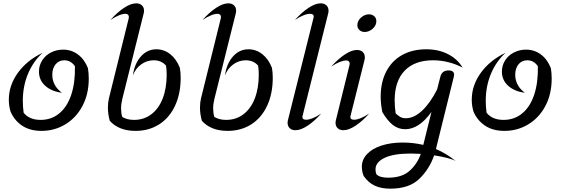

<svg xmlns="http://www.w3.org/2000/svg" viewBox="-20 -776 3368 1153"><path d="M43 -107Q33 -141 33 -177Q33 -264 88 -339.5Q143 -415 236 -459Q180 -408 148.5 -333.5Q117 -259 117 -170Q117 -136 122 -99Q156 -56 224 -56Q289 -56 336.5 -95.5Q384 -135 408 -207.5Q432 -280 430 -378Q406 -414 366 -414Q334 -414 314 -390Q294 -366 294 -327Q294 -294 309 -266.5Q324 -239 352 -219Q289 -227 251.5 -261Q214 -295 214 -346Q214 -384 234 -414.5Q254 -445 287.5 -461.5Q321 -478 359 -478Q409 -478 448 -449Q487 -420 508 -367Q513 -337 513 -304Q513 -211 475 -139.5Q437 -68 372 -29Q307 10 229 10Q159 10 112 -22Q65 -54 43 -107Z M639 -51Q628 -92 628 -130Q628 -160 634 -185L753 -666Q754 -669 754 -674Q754 -683 748.5 -688Q743 -693 734 -693Q699 -693 643 -656Q684 -702 725 -729Q766 -756 798 -756Q819 -756 832 -744Q845 -732 845 -711Q845 -703 842 -692L715 -184Q707 -152 707 -125Q707 -98 714 -74Q743 -56 785 -56Q844 -56 888.5 -89.5Q933 -123 957 -184.5Q981 -246 981 -328Q981 -357 977 -382Q949 -414 903 -414Q862 -414 828 -389.5Q794 -365 778 -323Q788 -395 826.5 -437.5Q865 -480 919 -480Q965 -480 1002 -451Q1039 -422 1060 -369Q1065 -342 1065 -309Q1065 -213 1031 -140.5Q997 -68 935.5 -29Q874 10 794 10Q742 10 703 -6Q664 -22 639 -51Z M1192 -51Q1181 -92 1181 -130Q1181 -160 1187 -185L1306 -666Q1307 -669 1307 -674Q1307 -683 1301.5 -688Q1296 -693 1287 -693Q1252 -693 1196 -656Q1237 -702 1278 -729Q1319 -756 1351 -756Q1372 -756 1385 -744Q1398 -732 1398 -711Q1398 -703 1395 -692L1268 -184Q1260 -152 1260 -125Q1260 -98 1267 -74Q1296 -56 1338 -56Q1397 -56 1441.5 -89.5Q1486 -123 1510 -184.5Q1534 -246 1534 -328Q1534 -357 1530 -382Q1502 -414 1456 -414Q1415 -414 1381 -389.5Q1347 -365 1331 -323Q1341 -395 1379.5 -437.5Q1418 -480 1472 -480Q1518 -480 1555 -451Q1592 -422 1613 -369Q1618 -342 1618 -309Q1618 -213 1584 -140.5Q1550 -68 1488.5 -29Q1427 10 1347 10Q1295 10 1256 -6Q1217 -22 1192 -51Z M1707 -39Q1707 -48 1710 -58L1862 -666Q1864 -672 1864 -677Q1864 -693 1842 -693Q1807 -693 1751 -656Q1792 -702 1833 -729Q1874 -756 1906 -756Q1927 -756 1940 -744Q1953 -732 1953 -711Q1953 -703 1950 -692L1798 -84Q1796 -78 1796 -73Q1796 -57 1818 -57Q1853 -57 1909 -94Q1868 -48 1827 -21Q1786 6 1754 6Q1733 6 1720 -6Q1707 -18 1707 -39Z M2126 -625Q2126 -651 2148 -670.5Q2170 -690 2196 -690Q2215 -690 2227.5 -678.5Q2240 -667 2240 -649Q2240 -623 2218 -603.5Q2196 -584 2170 -584Q2151 -584 2138.5 -595.5Q2126 -607 2126 -625ZM1995 -39Q1995 -48 1998 -58L2079 -386Q2080 -389 2080 -394Q2080 -403 2074.5 -408Q2069 -413 2060 -413Q2025 -413 1969 -376Q2010 -422 2051 -449Q2092 -476 2124 -476Q2145 -476 2158 -464Q2171 -452 2171 -431Q2171 -423 2168 -412L2086 -84Q2084 -78 2084 -73Q2084 -57 2106 -57Q2141 -57 2197 -94Q2156 -48 2115 -21Q2074 6 2042 6Q2021 6 2008 -6Q1995 -18 1995 -39Z M2718 192Q2705 183 2669.5 173.5Q2634 164 2587 157Q2559 239 2498 298Q2437 357 2324 357Q2269 357 2230.5 339Q2192 321 2164 281Q2153 254 2153 225Q2153 183 2183.5 150Q2214 117 2270 98.5Q2326 80 2399 80Q2461 80 2522 94L2571 -104Q2497 0 2413 0Q2371 0 2338 -26.5Q2305 -53 2276 -103Q2266 -153 2266 -194Q2266 -283 2300 -347.5Q2334 -412 2395.5 -446Q2457 -480 2540 -480Q2614 -480 2671 -450.5Q2728 -421 2758 -370Q2718 -391 2672.5 -402.5Q2627 -414 2581 -414Q2470 -414 2410 -351.5Q2350 -289 2350 -173Q2350 -136 2356 -95Q2372 -80 2385 -73Q2398 -66 2417 -66Q2467 -66 2515.5 -112Q2564 -158 2605 -239L2624 -314Q2633 -353 2674 -353Q2707 -353 2707 -327Q2707 -324 2705 -314L2602 102L2598 119Q2661 146 2718 192ZM2507 148Q2467 146 2447 146Q2344 146 2289.5 172Q2235 198 2235 241Q2235 250 2236.5 258Q2238 266 2240 270Q2259 291 2311 291Q2394 291 2440 249.5Q2486 208 2507 148Z M2823 -107Q2813 -141 2813 -177Q2813 -264 2868 -339.5Q2923 -415 3016 -459Q2960 -408 2928.5 -333.5Q2897 -259 2897 -170Q2897 -136 2902 -99Q2936 -56 3004 -56Q3069 -56 3116.5 -95.5Q3164 -135 3188 -207.5Q3212 -280 3210 -378Q3186 -414 3146 -414Q3114 -414 3094 -390Q3074 -366 3074 -327Q3074 -294 3089 -266.5Q3104 -239 3132 -219Q3069 -227 3031.5 -261Q2994 -295 2994 -346Q2994 -384 3014 -414.5Q3034 -445 3067.5 -461.5Q3101 -478 3139 -478Q3189 -478 3228 -449Q3267 -420 3288 -367Q3293 -337 3293 -304Q3293 -211 3255 -139.5Q3217 -68 3152 -29Q3087 10 3009 10Q2939 10 2892 -22Q2845 -54 2823 -107Z"/></svg>

Font: Srisakdi
Style: Bold
Weight: 700
Designer: Cadson Demak Co.,Ltd.
Foundry: Cadson Demak Co.,Ltd.
Version: Version 1.000